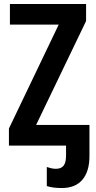

<svg xmlns="http://www.w3.org/2000/svg" viewBox="-20 -734 482 968"><path d="M420 0H25V-86L276 -610H30V-714H414V-628L162 -104H420ZM292 214Q245 214 216 204V108Q228 112 239 114.5Q250 117 262 117Q288 117 300.5 101.5Q313 86 313 49V0H305V-104H431V53Q431 130 395.5 172Q360 214 292 214Z"/></svg>

Font: Avrile Sans Condensed SemiBold
Style: Regular
Weight: 600
Width: 3
Designer: Monotype Design Team
Foundry: Monotype Imaging Inc.
Version: Version 2.001;September 10, 2019;FontCreator 11.5.0.2425 64-